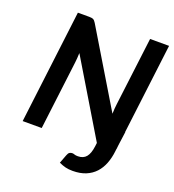

<svg xmlns="http://www.w3.org/2000/svg" viewBox="-144 -760 934 1031"><g transform="rotate(20 322.5 -244.0)"><path d="M571.8 -54.2 569.3 -31.2 568.8 -30.8 567.4 -18.6Q563 20.5 550.5 53Q538.1 85.4 516.1 109.4Q494.1 133.3 462.2 146.5Q430.2 159.7 387.2 159.7Q363.8 159.7 346.2 155.3Q328.6 150.9 308.6 141.6L327.1 92.8Q332 79.1 338.9 75Q345.7 70.8 354 70.8Q360.8 70.8 367.4 73.5Q374 76.2 387.2 76.2Q418 76.2 434.6 56.2Q451.2 36.1 456.5 -5.9L459 -25.9L205.6 -447.3Q205.1 -432.6 204.1 -418.7Q203.1 -404.8 201.7 -393.1L153.3 0H44.4L124 -648.4H188.5Q204.6 -648.4 212.2 -644.5Q219.7 -640.6 227.5 -627.9L483.9 -202.1Q484.4 -217.8 485.4 -232.4Q486.3 -247.1 488.3 -259.8L536.6 -648.4H645L581.5 -132.8H582.5Z"/></g></svg>

Font: Carlito
Style: Bold Italic
Weight: 700
Italic angle: -7°
Designer: Lukasz Dziedzic
Foundry: tyPoland Lukasz Dziedzic
Version: Version 1.104